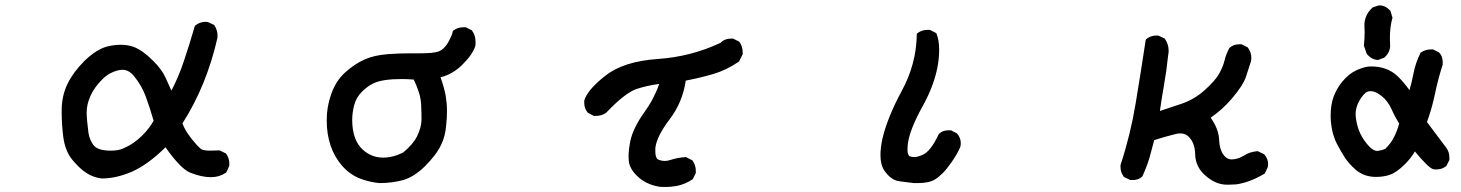

<svg xmlns="http://www.w3.org/2000/svg" viewBox="-20 -663 5540 728"><path d="M213.9 -236.3Q213.9 -243.2 213.9 -249Q214.8 -301.8 236.3 -345.7Q257.8 -389.6 299.8 -431.6Q343.8 -474.6 384.8 -486.3Q412.1 -493.2 437.5 -493.2Q464.8 -493.2 486.3 -485.4Q520.5 -472.7 560.5 -432.6Q594.7 -398.4 607.4 -369.1Q618.2 -344.7 629.9 -319.3Q657.2 -371.1 677.7 -432.6Q698.2 -494.1 718.8 -564.5L720.7 -566.4Q737.3 -580.1 758.8 -580.1Q766.6 -580.1 768.6 -579.1L792 -568.4Q799.8 -556.6 802.2 -546.9Q804.7 -537.1 804.7 -531.2Q804.7 -525.4 804.7 -520.5Q763.7 -338.9 671.9 -195.3Q684.6 -159.2 724.6 -115.2Q741.2 -96.7 749 -94.7Q758.8 -91.8 776.4 -91.8Q793.9 -91.8 812.5 -92.8L836.9 -81.1Q849.6 -63.5 849.6 -42Q849.6 -34.2 848.6 -32.2L837.9 -8.8L835.9 -7.8Q811.5 8.8 780.3 8.8Q743.2 8.8 700.2 -8.8Q665 -23.4 607.4 -104.5Q540 -38.1 480.5 -12.2Q420.9 13.7 366.2 13.7H365.2Q333 9.8 306.6 -7.8Q281.2 -24.4 253.9 -57.6Q226.6 -90.8 219.7 -145.5Q213.9 -191.4 213.9 -236.3ZM489.3 -373Q468.8 -398.4 445.3 -398.4Q424.8 -398.4 399.4 -385.7Q380.9 -376 366.2 -360.4Q337.9 -332 323.2 -299.8Q308.6 -267.6 308.6 -236.3Q308.6 -211.9 315.4 -159.2Q319.3 -133.8 334 -113.3Q349.6 -91.8 400.4 -91.8Q431.6 -91.8 450.2 -101.6Q487.3 -117.2 519.5 -149.4Q545.9 -175.8 562.5 -205.1Q547.9 -255.9 532.7 -296.9Q517.6 -337.9 489.3 -373Z M1538.1 -460.9H1573.2Q1624 -460.9 1642.6 -467.8Q1668.9 -477.5 1686.5 -516.6Q1693.4 -528.3 1697.3 -545.9L1700.2 -547.9Q1715.8 -559.6 1737.3 -559.6Q1740.2 -559.6 1746.1 -559.6L1769.5 -547.9L1770.5 -545.9Q1783.2 -528.3 1783.2 -503.9Q1783.2 -492.2 1782.2 -488.3Q1771.5 -455.1 1731.4 -416Q1695.3 -380.9 1650.4 -370.1Q1665 -328.1 1669.9 -299.8Q1674.8 -269.5 1674.8 -242.7Q1674.8 -215.8 1671.9 -190.4Q1668.9 -146.5 1652.3 -113.3Q1634.8 -76.2 1590.8 -32.2Q1550.8 6.8 1509.8 19.5Q1466.8 31.2 1418.9 31.2H1418Q1379.9 27.3 1346.7 14.6Q1307.6 0 1277.3 -34.2Q1218.8 -101.6 1218.8 -207Q1218.8 -258.8 1235.4 -304.7Q1252.9 -356.4 1289.1 -388.7Q1325.2 -420.9 1362.3 -437.5Q1399.4 -454.1 1454.1 -458Q1497.1 -460.9 1538.1 -460.9ZM1548.8 -361.3Q1524.4 -363.3 1502.9 -363.3Q1431.6 -363.3 1397.5 -347.7Q1374 -336.9 1352.1 -314.9Q1330.1 -293 1322.8 -263.7Q1315.4 -234.4 1315.4 -208Q1315.4 -168.9 1327.1 -137.7Q1336.9 -112.3 1356.4 -94.7Q1389.6 -65.4 1432.6 -65.4Q1470.7 -65.4 1508.8 -85Q1545.9 -115.2 1561.5 -146.5Q1577.1 -178.7 1578.1 -206.1Q1578.1 -215.8 1578.1 -230.5Q1578.1 -245.1 1576.7 -268.6Q1575.2 -292 1567.4 -315.4Q1559.6 -338.9 1548.8 -361.3Z M2363.3 -69.3Q2363.3 -93.8 2370.1 -128.9Q2380.9 -178.7 2423.8 -238.3Q2460 -288.1 2479.5 -344.7Q2434.6 -338.9 2395.5 -326.2Q2351.6 -312.5 2278.3 -235.4Q2261.7 -223.6 2240.2 -223.6Q2237.3 -223.6 2231.4 -223.6L2209 -235.4Q2195.3 -251 2195.3 -272.5Q2195.3 -278.3 2195.3 -281.2Q2206.1 -321.3 2275.4 -376Q2344.7 -430.7 2475.6 -439.5Q2600.6 -448.2 2712.9 -501Q2712.9 -501 2713.9 -502.9Q2729.5 -516.6 2751 -516.6Q2753.9 -516.6 2759.8 -516.6L2783.2 -504.9Q2795.9 -487.3 2795.9 -465.8Q2795.9 -462.9 2795.9 -457L2782.2 -429.7Q2733.4 -396.5 2682.6 -381.8Q2631.8 -367.2 2580.1 -357.4Q2568.4 -275.4 2518.6 -210Q2469.7 -145.5 2464.8 -101.6Q2464.8 -94.7 2464.8 -89.8Q2464.8 -85 2465.3 -79.1Q2465.8 -73.2 2467.8 -68.4Q2470.7 -58.6 2479.5 -56.6Q2489.3 -52.7 2500 -52.7Q2510.7 -52.7 2522.5 -56.6Q2547.9 -65.4 2581.1 -67.4L2605.5 -54.7Q2618.2 -37.1 2618.2 -15.6Q2618.2 -12.7 2618.2 -6.8L2606.4 16.6Q2577.1 36.1 2545.9 42Q2523.4 45.9 2506.8 45.9Q2486.3 45.9 2479.5 44.9Q2427.7 36.1 2395.5 3.9Q2368.2 -22.5 2364.3 -50.8Q2363.3 -59.6 2363.3 -69.3Z M3318.4 -75.2Q3318.4 -102.5 3326.2 -138.7Q3345.7 -219.7 3399.9 -319.8Q3454.1 -419.9 3456.1 -530.3V-535.2L3460 -538.1Q3475.6 -549.8 3497.1 -549.8Q3500 -549.8 3505.9 -549.8L3530.3 -537.1L3531.2 -534.2Q3541 -510.7 3541 -474.6Q3541 -411.1 3516.6 -343.8Q3502 -302.7 3477.5 -258.8Q3430.7 -173.8 3422.9 -122.1Q3420.9 -107.4 3420.9 -96.7Q3420.9 -79.1 3426.8 -72.3L3429.7 -70.3Q3436.5 -67.4 3447.3 -67.4Q3458 -67.4 3476.6 -75.2Q3507.8 -86.9 3540 -155.3Q3549.8 -164.1 3559.1 -166.5Q3568.4 -168.9 3574.2 -168.9Q3580.1 -168.9 3585.9 -168.9L3608.4 -157.2Q3623 -140.6 3623 -120.1Q3623 -110.4 3620.6 -104.5Q3618.2 -98.6 3614.3 -91.3Q3610.4 -84 3606.4 -76.7Q3602.5 -69.3 3597.7 -62.5Q3592.8 -55.7 3587.9 -47.9Q3570.3 -22.5 3554.7 -6.8Q3539.1 8.8 3526.4 16.6Q3503.9 31.2 3460.9 31.2Q3450.2 31.2 3445.3 31.2Q3418 27.3 3390.6 24.4Q3358.4 20.5 3333 -16.6Q3318.4 -38.1 3318.4 -75.2Z M4455.1 -157.2Q4445.3 -157.2 4435.5 -154.3Q4396.5 -144.5 4356.4 -131.8L4338.9 -66.4Q4328.1 -30.3 4311.5 5.9Q4301.8 14.6 4292.5 17.1Q4283.2 19.5 4277.3 19.5Q4271.5 19.5 4265.6 19.5L4241.2 7.8L4240.2 5.9Q4228.5 -9.8 4228.5 -31.2Q4228.5 -38.1 4229.5 -40Q4266.6 -153.3 4286.1 -271.5Q4305.7 -389.6 4324.2 -511.7L4326.2 -514.6Q4342.8 -528.3 4364.3 -528.3Q4372.1 -528.3 4374 -527.3L4396.5 -516.6Q4411.1 -495.1 4411.1 -470.7Q4411.1 -461.9 4409.2 -453.1Q4403.3 -395.5 4394 -343.3Q4384.8 -291 4377.9 -242.2L4462.9 -270.5Q4509.8 -287.1 4547.9 -321.3Q4586.9 -356.4 4602.1 -382.8Q4617.2 -409.2 4623 -433.6Q4628.9 -458 4641.6 -481.4Q4657.2 -495.1 4678.7 -495.1Q4681.6 -495.1 4687.5 -495.1L4710.9 -483.4Q4724.6 -464.8 4724.6 -445.3Q4724.6 -437.5 4723.6 -431.6Q4713.9 -400.4 4703.6 -370.1Q4693.4 -339.8 4652.3 -291Q4615.2 -247.1 4570.3 -216.8Q4600.6 -174.8 4602.5 -133.8Q4604.5 -88.9 4625 -69.3Q4635.7 -58.6 4649.4 -58.6Q4672.9 -58.6 4695.3 -72.3Q4718.8 -87.9 4749 -89.8L4773.4 -78.1Q4788.1 -61.5 4788.1 -41Q4788.1 -30.3 4786.1 -27.3L4775.4 -4.9Q4717.8 29.3 4667 36.1Q4653.3 37.1 4643.6 37.1Q4633.8 37.1 4627 37.1Q4586.9 35.2 4549.8 2Q4512.7 -30.3 4511.7 -78.1Q4510.7 -121.1 4487.3 -144.5Q4474.6 -157.2 4455.1 -157.2Z M5029.3 -178.7Q5025.4 -202.1 5025.4 -219.2Q5025.4 -236.3 5026.4 -248Q5029.3 -283.2 5043 -311.5Q5057.6 -342.8 5082.5 -367.7Q5107.4 -392.6 5139.6 -403.3Q5160.2 -411.1 5178.7 -411.1Q5240.2 -411.1 5279.3 -374Q5300.8 -353.5 5324.2 -321.3Q5333 -350.6 5338.9 -381.8Q5346.7 -423.8 5366.2 -462.9Q5383.8 -475.6 5405.3 -475.6Q5408.2 -475.6 5414.1 -475.6L5436.5 -463.9Q5445.3 -454.1 5447.8 -444.8Q5450.2 -435.5 5450.2 -429.7Q5450.2 -419.9 5450.2 -418Q5432.6 -363.3 5420.9 -307.1Q5409.2 -251 5390.6 -200.2L5463.9 -102.5Q5475.6 -86.9 5475.6 -65.4Q5475.6 -62.5 5475.6 -56.6L5463.9 -33.2Q5453.1 -25.4 5443.4 -22.9Q5433.6 -20.5 5427.7 -20.5Q5418 -20.5 5414.1 -21.5Q5395.5 -27.3 5344.7 -88.9Q5331.1 -64.5 5306.6 -40Q5274.4 -7.8 5246.1 1Q5223.6 7.8 5197.3 7.8Q5151.4 7.8 5119.1 -20.5Q5093.8 -43 5078.6 -66.4Q5063.5 -89.8 5049.3 -117.2Q5035.2 -144.5 5029.3 -178.7ZM5177.7 -317.4Q5168 -317.4 5162.1 -314Q5156.2 -310.5 5154.3 -307.6Q5150.4 -303.7 5148.4 -301.8Q5120.1 -266.6 5120.1 -230.5Q5120.1 -220.7 5122.1 -209Q5130.9 -150.4 5171.9 -107.4Q5188.5 -90.8 5201.2 -90.8Q5202.1 -90.8 5203.1 -90.8Q5219.7 -92.8 5232.4 -98.6Q5253.9 -119.1 5266.1 -144Q5278.3 -168.9 5285.2 -194.3Q5267.6 -222.7 5256.8 -248Q5242.2 -280.3 5218.8 -298.8Q5195.3 -317.4 5177.7 -317.4ZM5154.3 -542 5153.3 -566.4Q5153.3 -605.5 5182.6 -632.8L5184.6 -634.8L5208 -642.6H5210Q5232.4 -642.6 5250 -624L5252 -622.1L5259.8 -595.7Q5250 -562.5 5250 -517.6Q5250 -503.9 5251 -488.3Q5250 -462.9 5228.5 -444.3L5205.1 -435.5Q5180.7 -436.5 5162.1 -459L5151.4 -490.2Q5154.3 -516.6 5154.3 -542Z"/></svg>

Font: JasonHandwriting2
Style: SemiBold
Weight: 600
Version: Version 1.04.7